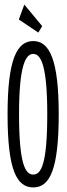

<svg xmlns="http://www.w3.org/2000/svg" viewBox="-20 -806 290 837"><path d="M147 -664 164 -692 86 -786 62 -721ZM125 11C196 11 236 -64 236 -308C236 -545 196 -627 125 -627C53 -627 13 -545 13 -308C13 -64 53 11 125 11ZM125 -45C90 -45 63 -92 63 -308C63 -515 90 -571 125 -571C160 -571 186 -515 186 -308C186 -92 160 -45 125 -45Z"/></svg>

Font: Inconsolata UltraCondensed Thin
Style: Regular
Weight: 100
Width: 1
Monospace: yes
Designer: Raph Levien, Cyreal, Brenton Simpson
Foundry: Raph Levien, Cyreal, Google
Version: Version 3.100